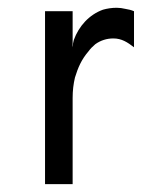

<svg xmlns="http://www.w3.org/2000/svg" viewBox="-20 -469 381 489"><path d="M321.3 -348.6V-440.4C314.5 -443.4 306.6 -445.3 299.8 -446.3C292 -448.2 284.2 -449.2 277.3 -449.2C264.6 -449.2 252.9 -447.3 242.2 -444.3C207 -431.6 180.7 -402.3 168 -367.2C167 -364.3 167 -361.3 166 -358.4C166 -355.5 166 -351.6 165 -348.6V-440.4H94.7V0H165V-219.7C165 -238.3 167 -254.9 170.9 -271.5C178.7 -296.9 187.5 -317.4 205.1 -337.9C210 -344.7 215.8 -350.6 222.7 -356.4C236.3 -366.2 252 -371.1 268.6 -371.1C290 -371.1 304.7 -361.3 321.3 -348.6Z"/></svg>

Font: My Font
Style: Regular
Weight: 400
Designer: Alfredo Marco Pradil
Version: Version 0.001